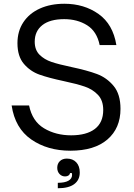

<svg xmlns="http://www.w3.org/2000/svg" viewBox="-20 -793 713 1023"><path d="M42 -231H135Q152 -147 214.5 -109.5Q277 -72 359 -72Q441 -72 485.5 -106Q530 -140 530 -207Q530 -258 502 -287.5Q474 -317 432 -331.5Q390 -346 319 -361Q239 -378 190 -395.5Q141 -413 107 -453Q73 -493 73 -563Q73 -627 104.5 -674.5Q136 -722 192.5 -747.5Q249 -773 323 -773Q428 -773 505 -718.5Q582 -664 600 -553H511Q496 -626 444 -658.5Q392 -691 322 -691Q246 -691 205.5 -659Q165 -627 165 -571Q165 -527 190.5 -501.5Q216 -476 254.5 -463Q293 -450 360 -436Q445 -418 497 -398.5Q549 -379 585.5 -335Q622 -291 622 -213Q622 -110 552.5 -50Q483 10 355 10Q233 10 146.5 -50Q60 -110 42 -231ZM288 181Q325 181 344.5 170Q364 159 364 139Q364 133 363 129H353Q352 137 345 142Q338 147 327 147Q309 147 297 134Q285 121 285 101Q285 79 299 65.5Q313 52 336 52Q368 52 386.5 72Q405 92 405 126Q405 166 375.5 188Q346 210 288 210Z"/></svg>

Font: Open Sauce Sans
Style: Regular
Weight: 400
Designer: Alfredo Marco Pradil
Foundry: Creative Sauce Fz LLC
Version: Version 1.477